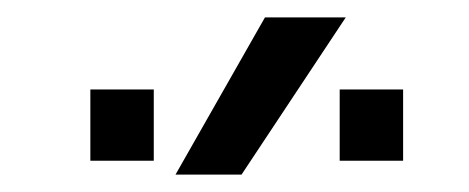

<svg xmlns="http://www.w3.org/2000/svg" viewBox="-20 -1023 540 221"><path d="M378 -1003H285L182 -822H258ZM371 -838H444V-920H371ZM84 -838H157V-920H84Z"/></svg>

Font: LXGW Marker Gothic
Style: Regular
Weight: 400
Version: Version 1.001